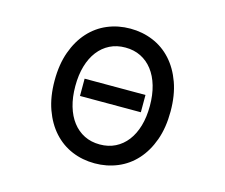

<svg xmlns="http://www.w3.org/2000/svg" viewBox="-104 -832 1209 1030"><g transform="rotate(15 500.0 -317.0)"><path d="M669 -272H331V-368H669ZM707 -317Q707 -379 692.5 -428.5Q678 -478 651 -513Q624 -548 586 -567Q548 -586 500 -586Q452 -586 414 -567Q376 -548 349 -513Q322 -478 307.5 -428.5Q293 -379 293 -317Q293 -255 307.5 -205.5Q322 -156 349 -121Q376 -86 414 -67Q452 -48 500 -48Q548 -48 586 -67Q624 -86 651 -121Q678 -156 692.5 -205.5Q707 -255 707 -317ZM822 -317Q822 -227 797 -157.5Q772 -88 728.5 -40Q685 8 626 32.5Q567 57 500 57Q432 57 373.5 32.5Q315 8 271.5 -40Q228 -88 203 -157.5Q178 -227 178 -317Q178 -407 203 -476.5Q228 -546 271.5 -594Q315 -642 373.5 -666.5Q432 -691 500 -691Q567 -691 626 -666.5Q685 -642 728.5 -594Q772 -546 797 -476.5Q822 -407 822 -317Z"/></g></svg>

Font: NanumGothicCoding
Style: Bold
Weight: 700
Monospace: yes
Designer: Kwon Bruce; Nicolas Noh; Sung-woo Choi; Go-un Cha; Soo-hyun Park;
Foundry: NHN Corporation
Version: Version 2.000;PS 1;hotconv 1.0.49;makeotf.lib2.0.14853